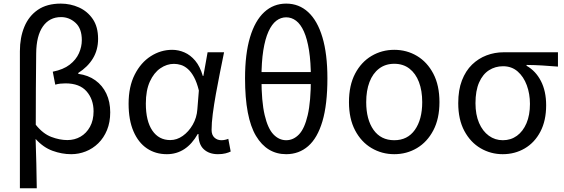

<svg xmlns="http://www.w3.org/2000/svg" viewBox="-20 -829 3081 1049"><path d="M88.7 199.6V-549.1Q88.7 -624 113.1 -682.8Q137.5 -741.7 187 -775.5Q236.4 -809.3 312.3 -809.3Q364.7 -809.3 411.5 -788.3Q458.2 -767.2 487 -724.8Q515.9 -682.5 515.9 -616.8Q515.9 -556.5 487.7 -509.9Q459.4 -463.2 407.7 -430.5V-425.5Q461.9 -418.3 500.9 -390.2Q540 -362.1 561.1 -317.5Q582.2 -272.9 582.2 -215.6Q582.2 -161.1 564.7 -118.5Q547.1 -75.8 517 -46.3Q486.8 -16.8 448.5 -1.7Q410.1 13.4 369.1 13.4Q318.2 13.4 267.5 -5Q216.7 -23.3 174.6 -69.9Q177.3 -0.7 178.5 65.1Q179.7 130.9 180.9 199.6ZM348.2 -63.7Q387.6 -63.7 419.8 -82.2Q452 -100.7 471.6 -136.2Q491.2 -171.7 491.2 -220.9Q491.2 -286 453.1 -329.8Q415 -373.5 337.9 -373.5Q323.7 -373.5 309.6 -372Q295.6 -370.5 281.9 -366.5L268.3 -437.3Q326.1 -448.8 360.8 -475.7Q395.5 -502.6 411.3 -538.1Q427 -573.7 427 -609.6Q427 -673.1 392.7 -704.3Q358.4 -735.6 313.6 -735.6Q250.3 -735.6 214.4 -684.6Q178.5 -633.5 177.7 -536.7Q176.6 -439 176 -342.7Q175.4 -246.5 175.4 -147.4Q214.7 -98.2 260.3 -81Q305.8 -63.7 348.2 -63.7Z M891.5 13.4Q829.8 13.4 782.9 -18.1Q735.9 -49.7 709.3 -111.5Q682.6 -173.3 682.6 -262.3Q682.6 -355.7 716 -421.4Q749.3 -487.2 803.8 -522Q858.2 -556.8 920.6 -556.8Q955 -556.8 987.6 -542.7Q1020.1 -528.7 1046.6 -497.4Q1073 -466 1088 -414.2H1091.1L1114.2 -543.4H1204.2Q1193.2 -489.9 1181.5 -431.1Q1169.7 -372.4 1159.4 -314.9Q1149.1 -257.4 1142.5 -206.8Q1136 -156.3 1136 -119.2Q1136 -91.6 1151.5 -77.3Q1167 -62.9 1189.7 -62.9Q1199 -62.9 1209.1 -65Q1219.2 -67.1 1227.3 -70.5L1240.4 -1.1Q1229.3 4.4 1212 8.9Q1194.8 13.4 1170.7 13.4Q1122.6 13.4 1093.4 -13.5Q1064.2 -40.4 1064.3 -96.9H1060.5Q997.8 13.4 891.5 13.4ZM910.1 -63.7Q946.3 -63.7 978.5 -86.5Q1010.8 -109.3 1033 -147.7Q1055.1 -186.1 1058.3 -232.1L1066.5 -334.6Q1055.5 -379.2 1040 -407.7Q1024.5 -436.2 1006.3 -452.1Q988.1 -468.1 968.7 -474.1Q949.3 -480.1 930.5 -480.1Q891.2 -480.1 855.9 -455.7Q820.6 -431.4 798.7 -383.3Q776.8 -335.1 776.8 -263Q776.8 -168 812.2 -115.8Q847.7 -63.7 910.1 -63.7Z M1543.6 13.4Q1438.4 13.4 1378.6 -86.5Q1318.8 -186.5 1318.8 -401.2Q1318.8 -534.5 1346 -625.3Q1373.2 -716.1 1423.7 -762.7Q1474.1 -809.3 1543.6 -809.3Q1613.5 -809.3 1663.9 -762.7Q1714.4 -716.1 1741.6 -625.1Q1768.8 -534.1 1768.8 -401.2Q1768.8 -257.9 1741.6 -166.3Q1714.4 -74.7 1663.9 -30.7Q1613.5 13.4 1543.6 13.4ZM1543.6 -62.9Q1583 -62.9 1613.6 -94.7Q1644.1 -126.4 1661.3 -200.4Q1678.5 -274.3 1678.5 -401.2Q1678.5 -490 1668.5 -553.4Q1658.4 -616.8 1640.4 -656.9Q1622.4 -697 1597.7 -715.7Q1573 -734.4 1543.6 -734.4Q1514.2 -734.4 1489.7 -715.7Q1465.2 -697 1446.9 -656.9Q1428.6 -616.8 1418.5 -553.4Q1408.5 -490 1408.5 -401.2Q1408.5 -274.3 1426 -200.4Q1443.4 -126.4 1474 -94.7Q1504.6 -62.9 1543.6 -62.9ZM1368.7 -369.6V-435.4H1718.3V-369.6Z M2134.1 13.4Q2066.4 13.4 2009.9 -20Q1953.4 -53.3 1920 -117Q1886.6 -180.6 1886.6 -271Q1886.6 -362.5 1920 -426.3Q1953.4 -490 2009.9 -523.4Q2066.4 -556.8 2134.1 -556.8Q2202.2 -556.8 2258.2 -523.4Q2314.2 -490 2347.6 -426.3Q2381 -362.5 2381 -271Q2381 -180.6 2347.6 -117Q2314.2 -53.3 2258.2 -20Q2202.2 13.4 2134.1 13.4ZM2134.1 -62.9Q2206.7 -62.9 2246.7 -119.5Q2286.8 -176.2 2286.8 -271Q2286.8 -333.8 2268.9 -380.8Q2251 -427.8 2216.8 -454.2Q2182.7 -480.5 2134.1 -480.5Q2085.8 -480.5 2051.2 -454.2Q2016.6 -427.8 1998.7 -380.8Q1980.8 -333.8 1980.8 -271Q1980.8 -176.2 2020.8 -119.5Q2060.9 -62.9 2134.1 -62.9Z M2726.5 13.4Q2661.3 13.4 2605.9 -18.9Q2550.5 -51.2 2517 -113.6Q2483.6 -176.1 2483.6 -265.2Q2483.6 -337.4 2503.8 -389.7Q2524.1 -442.1 2559 -476Q2594 -509.8 2638.5 -526.6Q2683 -543.4 2731.5 -543.4H3028.4V-465.1Q2982.4 -468.9 2942.2 -471.3Q2902 -473.8 2856.8 -474.2V-469.8Q2906.9 -441.5 2935.4 -386.2Q2963.9 -330.9 2963.9 -253.9Q2963.9 -169.8 2932.5 -109.9Q2901.2 -50 2847.2 -18.3Q2793.2 13.4 2726.5 13.4ZM2727.3 -62.9Q2771 -62.9 2804.3 -87.1Q2837.6 -111.4 2856.5 -155.8Q2875.4 -200.2 2875.4 -261.3Q2875.4 -316.3 2858.2 -363.1Q2841 -409.8 2808.3 -438.5Q2775.6 -467.1 2728.5 -467.1Q2685.9 -467.1 2651.7 -445.3Q2617.4 -423.4 2597.6 -378.4Q2577.8 -333.4 2577.8 -265.2Q2577.8 -202.9 2597.3 -157.5Q2616.8 -112.2 2650.8 -87.5Q2684.7 -62.9 2727.3 -62.9Z"/></svg>

Font: Noto Sans TC Thin
Style: Regular
Weight: 100
Designer: Ryoko NISHIZUKA 西塚涼子 (kana, bopomofo & ideographs); Paul D. Hunt (Latin, Greek & Cyrillic); Sandoll Communications 산돌커뮤니
Foundry: Adobe
Version: Version 2.004-H2;hotconv 1.0.118;makeotfexe 2.5.65603